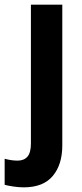

<svg xmlns="http://www.w3.org/2000/svg" viewBox="-67 -566 354 826"><path d="M35 240Q15 240 -9 236.5Q-33 233 -47 229V117Q-18 125 9 125Q36 125 51 108Q66 91 66 51V-546H201V60Q201 142 160 191Q119 240 35 240Z"/></svg>

Font: Noto Sans Gurmukhi Condensed
Style: Bold
Weight: 700
Width: 3
Designer: Jelle Bosma - Monotype Design Team
Foundry: Monotype Imaging Inc.
Version: Version 2.004; ttfautohint (v1.8.4.7-5d5b)